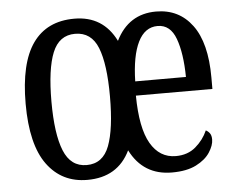

<svg xmlns="http://www.w3.org/2000/svg" viewBox="-45 -598 813 660"><g transform="rotate(-5 362.0 -268.0)"><path d="M231 10Q143 10 92.5 -59Q42 -128 42 -269Q42 -409 90.5 -477.5Q139 -546 234 -546Q333 -546 377 -457Q421 -546 516 -546Q595 -546 640.5 -484.5Q686 -423 686 -304V-264H422Q423 -152 454 -98.5Q485 -45 541 -45Q582 -45 609.5 -68.5Q637 -92 651 -124Q659 -120 664.5 -112.5Q670 -105 670 -91Q670 -71 654.5 -47Q639 -23 606.5 -6.5Q574 10 523 10Q424 10 379 -79Q336 10 231 10ZM599 -313Q598 -395 579.5 -445.5Q561 -496 517 -496Q473 -496 449.5 -448.5Q426 -401 424 -313ZM233 -41Q289 -41 311 -99Q333 -157 333 -269Q333 -381 310.5 -437.5Q288 -494 232 -494Q177 -494 154 -437.5Q131 -381 131 -269Q131 -157 154.5 -99Q178 -41 233 -41Z"/></g></svg>

Font: Noto Serif Khmer ExtraCondensed
Style: Regular
Weight: 400
Width: 2
Designer: Danh Hong and the Monotype Design Team
Foundry: Monotype Imaging Inc.
Version: Version 2.004; ttfautohint (v1.8.4.7-5d5b)